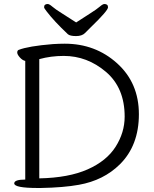

<svg xmlns="http://www.w3.org/2000/svg" viewBox="-20 -930 768 958"><path d="M176 -40Q323 -43 417.5 -85Q512 -127 557 -198Q602 -269 602 -348Q602 -492 508.5 -571.5Q415 -651 298 -651Q234 -651 176 -635ZM51 -15Q51 -34 106 -34V-626Q92 -629 79 -643.5Q66 -658 66 -668Q66 -678 73 -681Q121 -700 244 -710Q277 -712 303 -712Q456 -712 564.5 -614Q673 -516 673 -360Q673 -204 578 -110Q497 -30 374 -8Q297 6 183 8H169Q51 8 51 -15ZM360 -818Q395 -841 429 -862.5Q463 -884 478 -897Q493 -910 501 -910Q519 -910 519 -893.5Q519 -877 432 -793L404 -765Q389 -750 359.5 -750Q330 -750 319 -759Q249 -825 212 -874Q200 -889 200 -894Q200 -910 218 -910Q226 -910 241 -897Q256 -884 290.5 -862.5Q325 -841 360 -818Z"/></svg>

Font: LXGW WenKai
Style: Regular
Weight: 400
Designer: LXGW / Fontworks Inc.
Foundry: LXGW / Fontworks Inc.
Version: Version 1.520; June 14, 2025